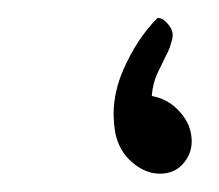

<svg xmlns="http://www.w3.org/2000/svg" viewBox="-20 -174 239 210"><path d="M189 -27Q192 -10 182 3Q172 16 155 16Q139 16 124.5 3.5Q110 -9 106 -29Q100 -64 115 -98Q130 -132 152 -154Q153 -155 158 -153Q171 -143 168.5 -132Q166 -121 162 -114Q158 -106 152.5 -94.5Q147 -83 146 -69Q163 -66 175 -53.5Q187 -41 189 -27Z"/></svg>

Font: Zain Light
Style: Italic
Weight: 300
Italic angle: -10°
Designer: Zain,Boutros
Foundry: Mobile Telecommunications Company (Zain), 2024
Version: Version 1.51; ttfautohint (v1.8.4)